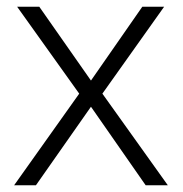

<svg xmlns="http://www.w3.org/2000/svg" viewBox="-20 -552 544 572"><path d="M216 -273 31 -532H97L251 -312L404 -532H469L285 -273L480 0H414L251 -234L87 0H22Z"/></svg>

Font: Noto Sans Cham Light
Style: Regular
Weight: 300
Version: Version 2.002